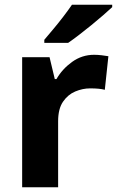

<svg xmlns="http://www.w3.org/2000/svg" viewBox="-20 -786 491 806"><path d="M375 -556Q390 -556 407 -554Q424 -552 435 -550L420 -409Q409 -412 394 -413.5Q379 -415 358 -415Q327 -415 296 -402Q265 -389 244.5 -359Q224 -329 224 -277V0H73V-546H188L210 -454H217Q241 -496 282.5 -526Q324 -556 375 -556ZM451 -756Q436 -742 413 -722Q390 -702 363 -680Q336 -658 310.5 -638.5Q285 -619 266 -606H166V-619Q182 -638 203.5 -663.5Q225 -689 246 -716.5Q267 -744 282 -766H451Z"/></svg>

Font: Noto Sans Meetei Mayek
Style: Bold
Weight: 700
Designer: Monotype Design Team and Neelakash Kshetrimayum
Foundry: Monotype Imaging Inc.
Version: Version 2.002; ttfautohint (v1.8.4.7-5d5b)